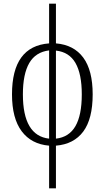

<svg xmlns="http://www.w3.org/2000/svg" viewBox="-20 -780 569 1040"><path d="M246 9Q150 1 97.5 -69Q45 -139 45 -269Q45 -530 246 -545V-760H283V-545Q380 -537 431 -468Q482 -399 482 -269Q482 -136 431 -67.5Q380 1 283 9V240H246ZM246 -507Q173 -498 138.5 -438.5Q104 -379 104 -269Q104 -45 246 -29ZM423 -269Q423 -379 389 -438.5Q355 -498 283 -506V-29Q354 -37 388.5 -96.5Q423 -156 423 -269Z"/></svg>

Font: Noto Serif CondLight
Style: Regular
Weight: 300
Width: 3
Designer: Monotype Design Team
Foundry: Monotype Imaging Inc.
Version: Version 1.001